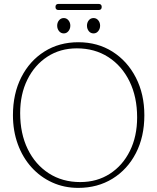

<svg xmlns="http://www.w3.org/2000/svg" viewBox="-20 -922 784 957"><path d="M370.5 -711.5Q466.5 -711.5 540.8 -664.5Q615 -617.5 657.2 -535.2Q699.5 -453 699.5 -347.5Q699.5 -240.5 657.5 -159Q615.5 -77.5 541 -31.5Q466.5 14.5 370 14.5Q300 14.5 240.5 -12.5Q181 -39.5 137 -88.2Q93 -137 68.8 -203.2Q44.5 -269.5 44.5 -348Q44.5 -455 86.2 -537Q128 -619 201.5 -665.2Q275 -711.5 370.5 -711.5ZM663.5 -337Q663.5 -439 625.5 -516.5Q587.5 -594 519.8 -637.5Q452 -681 363 -681Q280 -681 216.2 -639.5Q152.5 -598 116.5 -525.2Q80.5 -452.5 80.5 -358.5Q80.5 -256 118.2 -178.8Q156 -101.5 223.5 -58Q291 -14.5 380 -14.5Q463.5 -14.5 527.5 -55.8Q591.5 -97 627.5 -169.8Q663.5 -242.5 663.5 -337ZM298 -755.5Q283.5 -755.5 274.2 -767Q265 -778.5 265 -794Q265 -809.5 274.2 -820.8Q283.5 -832 298 -832Q312 -832 321.2 -820.8Q330.5 -809.5 330.5 -794Q330.5 -778.5 321.2 -767Q312 -755.5 298 -755.5ZM446.5 -755.5Q431.5 -755.5 422.5 -767Q413.5 -778.5 413.5 -794Q413.5 -809.5 422.5 -820.8Q431.5 -832 446.5 -832Q460.5 -832 469.8 -820.8Q479 -809.5 479 -794Q479 -778.5 469.8 -767Q460.5 -755.5 446.5 -755.5ZM256.5 -887.5Q256.5 -902.5 272 -902.5H471Q487 -902.5 487 -887.5Q487 -872 471 -872H272Q256.5 -872 256.5 -887.5Z"/></svg>

Font: Fraunces 72pt S100 Thin
Style: Regular
Weight: 100
Version: Version 1.000; ttfautohint (v1.8.3)